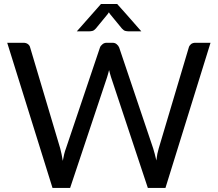

<svg xmlns="http://www.w3.org/2000/svg" viewBox="-20 -928 1075 948"><path d="M1019.5 -716.8Q963.9 -537.1 796.9 0Q774.4 0 710 0Q664.1 -136.7 528.3 -546.9Q525.4 -554.7 523.4 -563.5Q521.5 -572.3 518.6 -582Q515.6 -572.3 513.7 -563.5Q510.7 -554.7 508.8 -546.9Q447.3 -364.3 326.2 0Q304.7 0 239.3 0Q183.6 -178.7 15.6 -716.8Q35.2 -716.8 95.7 -716.8Q109.4 -716.8 118.2 -710Q127 -703.1 128.9 -693.4Q178.7 -527.3 277.3 -195.3Q280.3 -181.6 284.2 -166Q287.1 -151.4 290 -133.8Q293.9 -151.4 296.9 -167Q300.8 -182.6 305.7 -195.3Q361.3 -361.3 473.6 -693.4Q476.6 -702.1 485.4 -709Q494.1 -716.8 506.8 -716.8Q516.6 -716.8 535.2 -716.8Q547.9 -716.8 555.7 -710Q564.5 -703.1 568.4 -693.4Q624 -527.3 736.3 -195.3Q740.2 -182.6 744.1 -168Q748 -152.3 752 -135.7Q753.9 -152.3 756.8 -168Q759.8 -182.6 763.7 -195.3Q813.5 -361.3 912.1 -693.4Q914.1 -702.1 922.9 -710Q931.6 -716.8 944.3 -716.8Q969.7 -716.8 1019.5 -716.8ZM677.7 -773.4Q662.1 -773.4 613.3 -773.4Q607.4 -773.4 598.6 -775.4Q590.8 -777.3 582 -787.1Q562.5 -810.5 523.4 -858.4Q522.5 -860.4 517.6 -867.2Q515.6 -865.2 511.7 -858.4Q497.1 -840.8 453.1 -787.1Q444.3 -777.3 436.5 -775.4Q427.7 -773.4 421.9 -773.4Q401.4 -773.4 359.4 -773.4Q389.6 -806.6 478.5 -908.2Q499 -908.2 558.6 -908.2Q588.9 -875 677.7 -773.4Z"/></svg>

Font: Lato
Style: Regular
Weight: 400
Designer: Lukasz Dziedzic with Adam Twardoch and Botio Nikoltchev
Version: Version 2.015; 2015-08-06; http://www.latofonts.com/